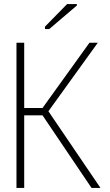

<svg xmlns="http://www.w3.org/2000/svg" viewBox="-20 -924 540 944"><path d="M201 -781H222L358 -897V-904H310L201 -793ZM61 0H99V-357H189L430 0H474L218 -377L461 -714H420L189 -393H99V-714H61Z"/></svg>

Font: Noto Sans Mono ExtraCondensed ExtraLight
Style: Regular
Weight: 200
Width: 2
Designer: Monotype Design Team
Foundry: Monotype Imaging Inc.
Version: Version 2.014